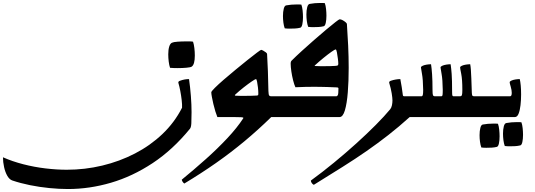

<svg xmlns="http://www.w3.org/2000/svg" viewBox="-1108 -789 3604 1294"><path d="M-1088 271Q-1025 299 -951 318Q-877 337 -801.5 346Q-726 355 -658 355Q-536 355 -419 327Q-302 299 -198.5 245.5Q-95 192 -13.5 114.5Q68 37 119 -63Q120 -84 116.5 -114.5Q113 -145 107 -176.5Q101 -208 94 -231Q94 -232 94 -232.5Q94 -233 94 -234Q94 -241 106 -245Q136 -256 166 -256Q174 -200 178.5 -141.5Q183 -83 183 -33Q183 14 181.5 42Q180 70 172 79Q56 221 -79.5 310.5Q-215 400 -360 442.5Q-505 485 -650 485Q-709 485 -775 478.5Q-841 472 -905.5 459Q-970 446 -1026 427Q-1045 420 -1059 395.5Q-1073 371 -1080.5 337Q-1088 303 -1088 271ZM51 -501Q61 -506 89 -508Q117 -510 145 -510Q159 -510 171 -510Q183 -510 193 -508Q199 -490 202 -464.5Q205 -439 205 -415Q205 -354 184 -340Q177 -335 148.5 -332.5Q120 -330 89 -330Q75 -330 62 -330.5Q49 -331 38 -332Q32 -350 29 -374.5Q26 -399 26 -423Q26 -454 32.5 -475Q39 -496 51 -501Z M481 -144Q492 -143 511 -143Q530 -143 546 -143Q568 -143 585 -143.5Q602 -144 623 -145Q630 -146 631.5 -148Q633 -150 633 -160Q633 -177 630.5 -199.5Q628 -222 624.5 -239Q621 -256 617 -256Q612 -256 588.5 -240Q565 -224 535 -200.5Q505 -177 478 -152Q474 -149 475 -146.5Q476 -144 481 -144ZM134 448Q120 437 117 422Q200 354 279.5 283Q359 212 424.5 142Q490 72 531 9Q533 6 531.5 4Q530 2 517 1Q504 0 471 0H357Q351 -14 343.5 -38Q336 -62 330 -88Q324 -114 320 -135.5Q316 -157 316 -167Q316 -173 339.5 -196.5Q363 -220 400 -252Q437 -284 479.5 -319Q522 -354 560 -384.5Q598 -415 623.5 -434Q649 -453 652 -453Q656 -453 665.5 -448Q675 -443 683.5 -436.5Q692 -430 692 -425Q695 -376 697.5 -309.5Q700 -243 701 -176Q702 -151 706 -145.5Q710 -140 720 -140H802V0H720Q631 87 539 163.5Q447 240 347 310Q247 380 134 448Z M1018 -344Q1029 -343 1048 -343Q1067 -343 1083 -343Q1105 -343 1120.5 -343.5Q1136 -344 1153 -345Q1164 -346 1168 -348Q1172 -350 1172 -360Q1172 -372 1169 -395Q1166 -418 1162.5 -437Q1159 -456 1154 -456Q1149 -456 1125.5 -439.5Q1102 -423 1072 -398.5Q1042 -374 1015 -349Q1009 -344 1018 -344ZM1161 -200Q1124 -202 1099.5 -202.5Q1075 -203 1055.5 -203.5Q1036 -204 1013 -204Q981 -204 953.5 -203.5Q926 -203 883 -201Q875 -218 867.5 -247.5Q860 -277 855.5 -308Q851 -339 851 -360Q851 -375 858 -381Q886 -409 926 -445.5Q966 -482 1009 -519.5Q1052 -557 1089.5 -588.5Q1127 -620 1152 -639.5Q1177 -659 1181 -659Q1190 -659 1201 -653Q1212 -647 1221 -639.5Q1230 -632 1230 -627Q1235 -557 1238.5 -481Q1242 -405 1242 -332Q1242 -242 1236 -166.5Q1230 -91 1216.5 -45.5Q1203 0 1180 0H762V-140H1159Q1164 -140 1168.5 -147.5Q1173 -155 1173 -193Q1173 -200 1161 -200ZM822 -753Q854 -759 892 -759Q900 -759 907.5 -759Q915 -759 923 -758Q929 -742 931.5 -718Q934 -694 934 -673Q934 -646 929.5 -625Q925 -604 915 -602Q899 -598 881 -597Q863 -596 844 -596Q836 -596 827.5 -596.5Q819 -597 811 -598Q805 -614 802 -636.5Q799 -659 799 -681Q799 -709 804.5 -730.5Q810 -752 822 -753ZM981 -763Q1013 -769 1050 -769Q1058 -769 1065.5 -769Q1073 -769 1081 -768Q1087 -752 1089.5 -728Q1092 -704 1092 -683Q1092 -656 1087.5 -635Q1083 -614 1073 -612Q1057 -608 1039 -607Q1021 -606 1002 -606Q994 -606 985.5 -606.5Q977 -607 969 -608Q963 -624 960 -646.5Q957 -669 957 -691Q957 -719 962.5 -740.5Q968 -762 981 -763Z M987 428Q1064 372 1142.5 307.5Q1221 243 1293.5 177.5Q1366 112 1425 52.5Q1484 -7 1522 -53Q1530 -63 1533.5 -79.5Q1537 -96 1537 -112Q1537 -128 1532 -159.5Q1527 -191 1515 -231Q1515 -232 1515 -232.5Q1515 -233 1515 -234Q1515 -241 1527 -245Q1541 -250 1558.5 -253Q1576 -256 1590 -256Q1596 -226 1599.5 -202Q1603 -178 1607 -148Q1608 -143 1610.5 -141.5Q1613 -140 1624 -140H1685V0H1653Q1581 65 1510 120.5Q1439 176 1363.5 228.5Q1288 281 1200.5 336Q1113 391 1008 456Q1002 456 994.5 446.5Q987 437 987 428Z M2157 -140V0H1645V-140H1732Q1739 -140 1741.5 -149Q1744 -158 1744 -183Q1743 -254 1736 -291Q1729 -328 1729 -334Q1729 -341 1741 -346Q1752 -351 1768 -353.5Q1784 -356 1797 -356Q1801 -331 1804 -289Q1807 -247 1807 -182Q1807 -155 1810 -147.5Q1813 -140 1825 -140H1865Q1873 -140 1874.5 -149Q1876 -158 1876 -183Q1875 -254 1868 -291Q1861 -328 1861 -334Q1861 -341 1873 -346Q1884 -351 1900 -353.5Q1916 -356 1929 -356Q1933 -331 1936 -291Q1939 -251 1939 -169Q1939 -150 1941 -145Q1943 -140 1949 -140H1991Q2002 -140 2005 -148Q2008 -156 2008 -183Q2008 -254 2000.5 -291Q1993 -328 1993 -334Q1993 -341 2005 -346Q2016 -351 2032 -353.5Q2048 -356 2061 -356Q2064 -340 2065.5 -319Q2067 -298 2068.5 -261.5Q2070 -225 2072 -162Q2073 -146 2077 -143Q2081 -140 2090 -140Z M2339 -246Q2350 -251 2366 -253.5Q2382 -256 2395 -256Q2399 -239 2401.5 -213Q2404 -187 2404 -152Q2404 -115 2400 -80Q2396 -45 2387 -22.5Q2378 0 2362 0H2117V-140H2329Q2336 -140 2338.5 -146.5Q2341 -153 2341 -163Q2341 -182 2334 -205Q2327 -228 2327 -234Q2327 -241 2339 -246ZM2147 50Q2179 44 2217 44Q2225 44 2232.5 44Q2240 44 2248 45Q2254 61 2256.5 85Q2259 109 2259 130Q2259 157 2254.5 178Q2250 199 2240 201Q2224 205 2206 206Q2188 207 2169 207Q2161 207 2152.5 206.5Q2144 206 2136 205Q2130 189 2127 166.5Q2124 144 2124 122Q2124 94 2129.5 72.5Q2135 51 2147 50ZM2306 40Q2338 34 2375 34Q2383 34 2390.5 34Q2398 34 2406 35Q2412 51 2414.5 75Q2417 99 2417 120Q2417 147 2412.5 168Q2408 189 2398 191Q2382 195 2364 196Q2346 197 2327 197Q2319 197 2310.5 196.5Q2302 196 2294 195Q2288 179 2285 156.5Q2282 134 2282 112Q2282 84 2287.5 62.5Q2293 41 2306 40Z"/></svg>

Font: Alkalami
Style: Regular
Weight: 400
Designer: Becca Hirsbrunner Spalinger
Foundry: SIL International
Version: Version 2.000